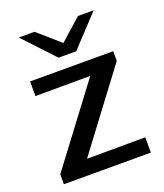

<svg xmlns="http://www.w3.org/2000/svg" viewBox="-126 -754 715 838"><g transform="rotate(-20 231.5 -334.5)"><path d="M60 -669H133L235 -580L335 -669H408L275 -527H193ZM26 0V-46L296 -405Q254 -405 169 -404.5Q84 -404 41 -404V-472H427V-427L159 -70Q204 -70 295 -70.5Q386 -71 430 -71V0Z"/></g></svg>

Font: Coval
Style: Medium
Weight: 500
Foundry: Context Ltd
Version: Version 001.000